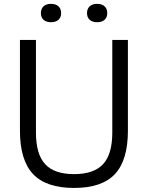

<svg xmlns="http://www.w3.org/2000/svg" viewBox="-20 -942 748 972"><path d="M355 9.5Q213.5 9.5 147.2 -61Q81 -131.5 81 -280V-740H162V-271Q162 -161.5 208.5 -111Q255 -60.5 355 -60.5Q455 -60.5 501.8 -111Q548.5 -161.5 548.5 -271V-740H627.5V-280Q627.5 -131.5 562 -61Q496.5 9.5 355 9.5ZM472 -829.5Q447.5 -829.5 434 -841.8Q420.5 -854 420.5 -875.5Q420.5 -897.5 434 -910Q447.5 -922.5 472 -922.5Q496 -922.5 509.5 -910Q523 -897.5 523 -875.5Q523 -854 509.5 -841.8Q496 -829.5 472 -829.5ZM238 -829.5Q214 -829.5 200.5 -841.8Q187 -854 187 -875.5Q187 -897.5 200.5 -910Q214 -922.5 238 -922.5Q262.5 -922.5 276 -910Q289.5 -897.5 289.5 -875.5Q289.5 -854 276 -841.8Q262.5 -829.5 238 -829.5Z"/></svg>

Font: Encode Sans
Style: Regular
Weight: 400
Designer: Multiple Designers
Foundry: Impallari Type
Version: Version 3.002; ttfautohint (v1.8.3) -l 8 -r 50 -G 200 -x 14 